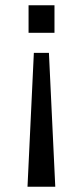

<svg xmlns="http://www.w3.org/2000/svg" viewBox="-20 -545 313 726"><path d="M88 -421V-525H186V-421ZM84 161 108 -345H165L189 161Z"/></svg>

Font: Archivo
Style: Regular
Weight: 400
Designer: Hector Gatti
Foundry: Omnibus-Type
Version: Version 2.001